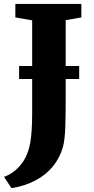

<svg xmlns="http://www.w3.org/2000/svg" viewBox="-42 -763 477 976"><path d="M-21.5 136Q2 128 25.2 111.2Q48.5 94.5 68.5 68.2Q88.5 42 100.5 6.5Q107.5 -13.5 112 -39Q116.5 -64.5 119 -101.2Q121.5 -138 121.5 -190.5V-659.5L36 -674.5V-743H371.5V-674.5L292 -660.5V-275Q292 -180.5 289.8 -115Q287.5 -49.5 277.5 -14.5Q262.5 38.5 228 81.5Q193.5 124.5 140.2 153.2Q87 182 16.5 193.5ZM360.5 -427.5V-361.5H55V-427.5Z"/></svg>

Font: Merriweather 20pt Black
Style: Regular
Weight: 900
Version: Version 2.100